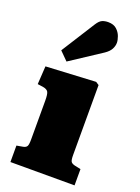

<svg xmlns="http://www.w3.org/2000/svg" viewBox="-155 -897 706 965"><g transform="rotate(20 197.5 -414.5)"><path d="M29 0V-88L63 -94Q78 -97 83 -106Q88 -115 88 -141V-349Q88 -383 82 -395Q76 -407 53 -411L24 -415L30 -512L296 -526L313 -515V-141Q313 -115 318 -106.5Q323 -98 339 -94L372 -87V0ZM121 -571 77 -615 191 -795Q205 -817 219 -823Q233 -829 251 -829Q280 -829 296.5 -814Q313 -799 320 -779.5Q327 -760 327 -746Q327 -729 318 -712Q309 -695 287 -680Z"/></g></svg>

Font: Literata 18pt Black
Style: Regular
Weight: 900
Designer: Latin by Veronika Burian and Jose Scaglione. Greek by Irene Vlachou. Cyrillic by Vera Evstafieva.
Foundry: TypeTogether
Version: Version 3.103;gftools[0.9.29]